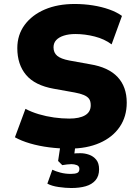

<svg xmlns="http://www.w3.org/2000/svg" viewBox="-20 -736 699 965"><path d="M329 11Q278 11 227 4.5Q176 -2 131.5 -15Q87 -28 55 -46L108 -189Q138 -173 175 -162Q212 -151 251.5 -145.5Q291 -140 328 -140Q379 -140 407.5 -156.5Q436 -173 436 -207Q436 -228 427.5 -239.5Q419 -251 401 -258.5Q383 -266 356 -271L250 -290Q155 -307 111 -359.5Q67 -412 67 -494Q67 -561 104 -611Q141 -661 205.5 -688.5Q270 -716 355 -716Q402 -716 446.5 -709Q491 -702 529 -688.5Q567 -675 593 -656L541 -513Q505 -540 456 -552.5Q407 -565 359 -565Q326 -565 301 -557Q276 -549 262.5 -534.5Q249 -520 249 -498Q249 -471 267.5 -455.5Q286 -440 328 -432L433 -413Q525 -398 571 -349Q617 -300 617 -220Q617 -150 581.5 -98Q546 -46 481 -17.5Q416 11 329 11ZM338 209Q310 209 275 204Q240 199 218 187L243 117Q259 125 283.5 131.5Q308 138 336 138Q358 138 368.5 133Q379 128 379 113Q379 99 366.5 94Q354 89 339 89Q332 89 317 90.5Q302 92 293 94L272 73L286 -20H361L350 65L316 43Q326 38 344.5 36Q363 34 384 34Q406 34 427.5 41.5Q449 49 463.5 66.5Q478 84 478 115Q478 149 460 170Q442 191 411 200Q380 209 338 209Z"/></svg>

Font: Nunito Sans 7pt SemiCondensed Black
Style: Regular
Weight: 900
Width: 4
Designer: Vernon Adams
Foundry: Vernon Adams
Version: Version 3.101;gftools[0.9.27]